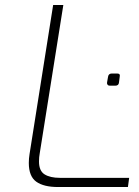

<svg xmlns="http://www.w3.org/2000/svg" viewBox="-20 -753 559 773"><path d="M96 -97Q96 -115 99 -133L194 -733H235L140 -136Q137 -120 137 -103Q137 -65 159.5 -51Q182 -37 221 -37H500L495 0H214Q156 0 126 -21.5Q96 -43 96 -97ZM411 -421 415 -444Q417 -457 430 -457H452Q465 -457 462 -444L459 -421Q458 -408 444 -408H422Q416 -408 413 -412Q410 -416 411 -421Z"/></svg>

Font: Exo ExtraLight
Style: Italic
Weight: 275
Italic angle: -9°
Designer: Natanael Gama
Foundry: Natanael Gama
Version: Version 1.500; ttfautohint (v1.6)